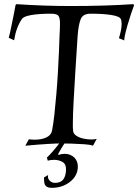

<svg xmlns="http://www.w3.org/2000/svg" viewBox="-20 -694 666 925"><path d="M102 8 119 -23Q127 -22 134 -21.5Q141 -21 148 -21Q180 -21 203.5 -32Q227 -43 231 -66Q237 -97 242 -142.5Q247 -188 251.5 -240.5Q256 -293 259 -346Q262 -399 264 -445.5Q266 -492 267 -525Q268 -542 268.5 -556.5Q269 -571 269 -581Q269 -609 261 -618.5Q253 -628 225 -628Q167 -628 130.5 -621.5Q94 -615 86 -603Q58 -563 48 -500L22 -512Q24 -517 28 -535.5Q32 -554 37 -578.5Q42 -603 47 -627.5Q52 -652 55 -670L59 -674Q191 -665 322 -665Q489 -665 622 -674L626 -669Q621 -656 612 -629.5Q603 -603 594.5 -573.5Q586 -544 581.5 -522.5Q577 -501 580 -499L553 -510Q558 -526 562 -544.5Q566 -563 566 -579Q566 -594 562 -602Q557 -615 518 -621.5Q479 -628 416 -628Q379 -628 368.5 -601Q358 -574 354 -521Q348 -431 343 -349.5Q338 -268 334.5 -203.5Q331 -139 331 -99Q331 -89 331 -80.5Q331 -72 332 -65Q333 -50 347 -40.5Q361 -31 381 -26.5Q401 -22 419 -22Q436 -22 446 -25L428 8Q416 3 387.5 1Q359 -1 327 -2Q295 -3 274 -3Q253 -3 210 -0.5Q167 2 102 8ZM229 211Q205 211 197 197Q192 189 192 161L212 149Q208 164 218.5 175.5Q229 187 245 187Q273 187 285.5 169.5Q298 152 298 121Q298 95 280 85.5Q262 76 241 76Q233 76 225 77Q217 78 210 80L206 65Q215 57 230.5 39.5Q246 22 260 4Q274 -14 278 -23H307Q301 -18 289 -0.5Q277 17 260 48Q260 51 262 52Q279 47 291 47Q320 47 339 66Q355 83 355 108Q355 152 318 181.5Q281 211 229 211Z"/></svg>

Font: Luxurious Roman
Style: Regular
Weight: 400
Designer: Robert E. Leuschke
Foundry: Robert E. Leuschke
Version: Version 1.010; ttfautohint (v1.8.3)